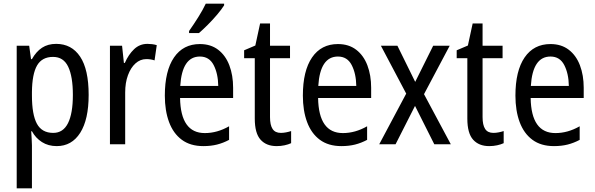

<svg xmlns="http://www.w3.org/2000/svg" viewBox="-20 -786 3243 1046"><path d="M286 -547Q370 -547 416.5 -477.5Q463 -408 463 -269Q463 -135 417 -62.5Q371 10 289 10Q243 10 208.5 -12Q174 -34 154 -71H150Q151 -51 152.5 -30.5Q154 -10 154 6V240H71V-537H139L149 -464H154Q177 -505 209 -526Q241 -547 286 -547ZM269 -476Q209 -476 182 -429.5Q155 -383 154 -285V-266Q154 -162 181 -112Q208 -62 270 -62Q324 -62 350.5 -115Q377 -168 377 -269Q377 -369 351.5 -422.5Q326 -476 269 -476Z M783 -547Q795 -547 808 -545.5Q821 -544 834 -540L822 -457Q802 -464 777 -464Q744 -464 718 -440.5Q692 -417 677 -376Q662 -335 662 -282V0H579V-537H645L655 -443H660Q680 -489 710.5 -518Q741 -547 783 -547Z M1069 -546Q1128 -546 1168.5 -515Q1209 -484 1229.5 -430Q1250 -376 1250 -308V-252H961Q964 -61 1096 -61Q1163 -61 1228 -98V-24Q1196 -7 1162.5 1.5Q1129 10 1088 10Q1017 10 970.5 -24.5Q924 -59 901 -121Q878 -183 878 -265Q878 -400 928 -473Q978 -546 1069 -546ZM1069 -478Q972 -478 962 -318H1169Q1168 -385 1144 -431.5Q1120 -478 1069 -478ZM1201 -757Q1188 -736 1164 -707.5Q1140 -679 1112.5 -651.5Q1085 -624 1064 -606H1010V-617Q1036 -654 1060.5 -693Q1085 -732 1101 -766H1201Z M1510 -62Q1524 -62 1539 -65Q1554 -68 1566 -72V-6Q1551 1 1530.5 5.5Q1510 10 1487 10Q1431 10 1399.5 -25Q1368 -60 1368 -140V-469H1310V-512L1371 -538L1397 -658H1451V-537H1560V-469H1451V-148Q1451 -105 1465 -83.5Q1479 -62 1510 -62Z M1821 -546Q1880 -546 1920.5 -515Q1961 -484 1981.5 -430Q2002 -376 2002 -308V-252H1713Q1716 -61 1848 -61Q1915 -61 1980 -98V-24Q1948 -7 1914.5 1.5Q1881 10 1840 10Q1769 10 1722.5 -24.5Q1676 -59 1653 -121Q1630 -183 1630 -265Q1630 -400 1680 -473Q1730 -546 1821 -546ZM1821 -478Q1724 -478 1714 -318H1921Q1920 -385 1896 -431.5Q1872 -478 1821 -478Z M2193 -276 2055 -537H2145L2242 -340L2340 -537H2430L2290 -273L2436 0H2346L2241 -209L2135 0H2046Z M2668 -62Q2682 -62 2697 -65Q2712 -68 2724 -72V-6Q2709 1 2688.5 5.5Q2668 10 2645 10Q2589 10 2557.5 -25Q2526 -60 2526 -140V-469H2468V-512L2529 -538L2555 -658H2609V-537H2718V-469H2609V-148Q2609 -105 2623 -83.5Q2637 -62 2668 -62Z M2979 -546Q3038 -546 3078.5 -515Q3119 -484 3139.5 -430Q3160 -376 3160 -308V-252H2871Q2874 -61 3006 -61Q3073 -61 3138 -98V-24Q3106 -7 3072.5 1.5Q3039 10 2998 10Q2927 10 2880.5 -24.5Q2834 -59 2811 -121Q2788 -183 2788 -265Q2788 -400 2838 -473Q2888 -546 2979 -546ZM2979 -478Q2882 -478 2872 -318H3079Q3078 -385 3054 -431.5Q3030 -478 2979 -478Z"/></svg>

Font: Noto Sans Thai Looped Condensed
Style: Regular
Weight: 400
Width: 3
Designer: Sasikarn Vongin, Ben Mitchell
Foundry: The Fontpad Ltd
Version: Version 1.001; ttfautohint (v1.8.4.7-5d5b)